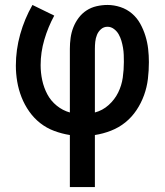

<svg xmlns="http://www.w3.org/2000/svg" viewBox="-20 -540 665 775"><path d="M262 215V5Q230 0 199 -11.5Q168 -23 142.5 -43Q117 -63 98 -90Q79 -117 67 -147.5Q55 -178 49.5 -210.5Q44 -243 44 -275Q44 -339 61.5 -401.5Q79 -464 111 -520L199 -477Q174 -431 159 -380Q144 -329 144 -277Q144 -246 150.5 -216Q157 -186 171 -159.5Q185 -133 209 -113.5Q233 -94 262 -86V-343Q262 -365 265 -387Q268 -409 276 -429.5Q284 -450 297.5 -468Q311 -486 329.5 -498Q348 -510 370 -515Q392 -520 414 -520Q440 -520 466 -511.5Q492 -503 512.5 -485.5Q533 -468 546 -444.5Q559 -421 567 -395Q575 -369 578 -342.5Q581 -316 581 -289Q581 -255 577 -221.5Q573 -188 561.5 -156Q550 -124 531 -95.5Q512 -67 486 -46Q460 -25 428 -12.5Q396 0 363 5V215ZM363 -86Q394 -94 418.5 -116Q443 -138 457 -166.5Q471 -195 475.5 -226.5Q480 -258 480 -290Q480 -304 479.5 -318.5Q479 -333 476.5 -347.5Q474 -362 470 -375.5Q466 -389 459 -401.5Q452 -414 440 -423Q428 -432 414 -432Q399 -432 388 -422.5Q377 -413 371.5 -399.5Q366 -386 364.5 -371.5Q363 -357 363 -343Z"/></svg>

Font: Zed Sans Semibold
Style: Regular
Weight: 600
Designer: Belleve Invis
Foundry: Belleve Invis
Version: Version 1.0.0; ttfautohint (v1.8.4)